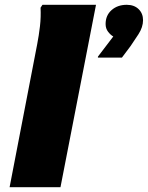

<svg xmlns="http://www.w3.org/2000/svg" viewBox="-20 -780 616 800"><path d="M20 0 135 -596Q142 -632 146.5 -670.5Q151 -709 149 -748L157 -760H380L232 0ZM452 -628Q441 -634 430.5 -647.5Q420 -661 420 -680Q420 -716 445 -738Q470 -760 508 -760Q539 -760 557.5 -742Q576 -724 576 -696Q576 -667 557 -637.5Q538 -608 524 -588L488 -540H388V-544Z"/></svg>

Font: Kufam Black
Style: Italic
Weight: 900
Italic angle: -11°
Designer: Artur Schmal
Foundry: Original Type
Version: Version 1.301; ttfautohint (v1.8.3)